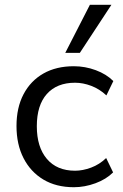

<svg xmlns="http://www.w3.org/2000/svg" viewBox="-20 -774 514 803"><path d="M289 9Q215 9 161.5 -23Q108 -55 78.5 -112.5Q49 -170 49 -247Q49 -324 78.5 -380Q108 -436 161.5 -466.5Q215 -497 289 -497Q336 -497 380.5 -480.5Q425 -464 454 -435L425 -375Q396 -402 361.5 -415Q327 -428 294 -428Q218 -428 176 -381Q134 -334 134 -246Q134 -159 176 -109.5Q218 -60 294 -60Q326 -60 361 -73Q396 -86 424 -113L453 -53Q424 -24 379 -7.5Q334 9 289 9ZM253 -553 356 -754H446L314 -553Z"/></svg>

Font: Nunito Sans 11pt
Style: Regular
Weight: 400
Version: Version 3.101;gftools[0.9.27]